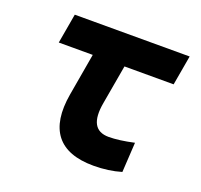

<svg xmlns="http://www.w3.org/2000/svg" viewBox="-98 -628 782 747"><g transform="rotate(20 293.0 -254.5)"><path d="M359.9 9.8Q251 9.8 205.6 -48.3Q160.2 -106.4 179.7 -219.7L210 -394.5H69.3L90.8 -517.6H566.4L544.9 -394.5H341.3L313 -232.9Q292 -115.7 377 -115.7Q418.9 -115.7 481.4 -129.4L474.1 -5.9Q421.4 9.8 359.9 9.8Z"/></g></svg>

Font: Cascadia Mono
Style: Bold Italic
Weight: 700
Italic angle: -10°
Monospace: yes
Designer: Aaron Bell
Foundry: Saja Typeworks
Version: Version 2404.023; ttfautohint (v1.8.4)